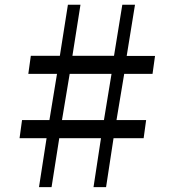

<svg xmlns="http://www.w3.org/2000/svg" viewBox="-20 -790 736 810"><path d="M176.5 -207H62.5L73 -283.5H188.5L220.5 -478.5H99.5L110 -554.5H232.5L266.5 -770H319.5L285.5 -554.5H461L496 -770H549.5L514.5 -554H634L623.5 -478.5H504L471.5 -283.5H596.5L586 -207H459L427.5 -0.5H374.5L406 -207H230L197.5 -0.5H144.5ZM418.5 -283.5 450.5 -478.5H274L241.5 -283.5Z"/></svg>

Font: Merriweather 48pt
Style: Regular
Weight: 400
Version: Version 2.100